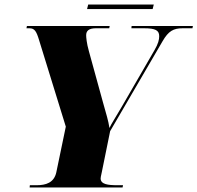

<svg xmlns="http://www.w3.org/2000/svg" viewBox="-20 -829 873 849"><path d="M365 -789H655L660 -809H370ZM111 0H522L524 -10H499C457 -10 425 -14 425 -40C425 -44 426 -49 430 -67L467 -249L699 -647C725 -692 747 -704 788 -704H831L833 -714H562L561 -704H617C667 -704 684 -695 684 -669C684 -654 680 -636 663 -607L519 -358C489 -306 473 -283 464 -263C459 -296 450 -324 436 -374L373 -603C363 -638 361 -665 361 -673C361 -692 372 -704 404 -704H463L465 -714H99L97 -704H110C133 -704 141 -691 153 -651L271 -269L229 -67C219 -21 183 -10 142 -10H112Z"/></svg>

Font: Noto Serif Display Black
Style: Italic
Weight: 900
Italic angle: -12°
Designer: Monotype Design Team
Foundry: Monotype Imaging Inc.
Version: Version 2.009